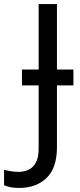

<svg xmlns="http://www.w3.org/2000/svg" viewBox="-98 -734 391 944"><path d="M-4 190Q-28 190 -46 186.5Q-64 183 -78 177V101Q-62 105 -44 108Q-26 111 -6 111Q19 111 41.5 101Q64 91 78 66Q92 41 92 -4V-314H10V-392H92V-714H182V-392H263V-314H182V-11Q182 92 131 141Q80 190 -4 190Z"/></svg>

Font: Noto IKEA Arabic
Style: Regular
Weight: 400
Designer: Monotype Design Team
Foundry: Monotype Imaging Inc.
Version: Version 1.200